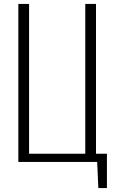

<svg xmlns="http://www.w3.org/2000/svg" viewBox="-20 -830 595 984"><path d="M484 134 478 0H74V-810H129V-42H417V-810H472V-42H528V134Z"/></svg>

Font: Oswald ExtraLight
Style: Regular
Weight: 250
Designer: Vernon Adams
Foundry: Vernon Adams
Version: Version 4.103;gftools[0.9.33.dev8+g029e19f]